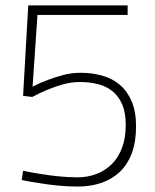

<svg xmlns="http://www.w3.org/2000/svg" viewBox="-20 -680 570 707"><path d="M450 -660V-625H118L100 -361Q127 -375 157 -386Q183 -396 213.5 -404Q244 -412 276 -412Q319 -412 356.5 -401.5Q394 -391 421.5 -367.5Q449 -344 465 -306.5Q481 -269 481 -215Q481 -157 465 -115Q449 -73 420 -46Q391 -19 351.5 -6Q312 7 266 7Q232 7 195.5 3.5Q159 0 129 -5Q94 -10 60 -17L65 -51Q99 -44 133 -39Q162 -34 197.5 -30.5Q233 -27 265 -27Q303 -27 335.5 -39.5Q368 -52 392 -76Q416 -100 429.5 -136Q443 -172 443 -220Q443 -266 429.5 -296.5Q416 -327 393 -345Q370 -363 339.5 -370.5Q309 -378 275 -378Q243 -378 212.5 -369.5Q182 -361 156 -350Q126 -338 99 -323L65 -327L84 -660Z"/></svg>

Font: Panefresco 1wt
Style: Regular
Weight: 250
Version: Version 1.000